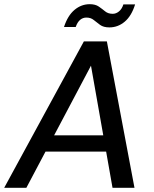

<svg xmlns="http://www.w3.org/2000/svg" viewBox="-37 -898 735 918"><path d="M-17 0 364 -700H474L606 0H501L398 -584L89 0ZM115 -173 155 -251H513L526 -173ZM269 -769Q287 -824 319.5 -851Q352 -878 392 -878Q419 -878 435.5 -866.5Q452 -855 466 -843.5Q480 -832 502 -832Q518 -832 532 -843.5Q546 -855 553 -877H609Q592 -822 559.5 -794.5Q527 -767 486 -767Q458 -767 441.5 -779Q425 -791 411 -802.5Q397 -814 376 -814Q359 -814 346 -803Q333 -792 325 -769Z"/></svg>

Font: DM Sans 18pt Medium
Style: Italic
Weight: 500
Italic angle: -10°
Designer: Colophon Foundry, Jonny Pinhorn
Foundry: Colophon Foundry
Version: Version 4.004;gftools[0.9.30]